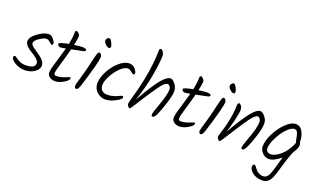

<svg xmlns="http://www.w3.org/2000/svg" viewBox="-95 -1375 3686 2207"><g transform="rotate(20 1748.0 -271.0)"><path d="M302 -502Q334 -502 360.5 -468.5Q387 -435 387 -416.5Q387 -398 375 -398Q363 -398 340 -420Q317 -442 292 -442Q267 -442 213 -407.5Q159 -373 159 -339Q159 -315 226 -272Q254 -254 282 -233Q349 -183 349 -135Q349 -87 298 -52Q247 -17 179 -17Q111 -17 57.5 -51Q4 -85 4 -112Q4 -121 9.5 -127Q15 -133 22.5 -133Q30 -133 48 -118Q105 -74 166 -74Q284 -74 284 -136Q284 -163 254.5 -189.5Q225 -216 190 -235Q155 -254 125.5 -283Q96 -312 96 -342Q96 -394 171.5 -448Q247 -502 302 -502Z M601 -425Q579 -337 547.5 -234.5Q516 -132 516 -105Q516 -78 543 -78Q591 -78 641 -98.5Q691 -119 695 -119Q709 -119 709 -107Q709 -83 653.5 -50Q598 -17 552.5 -17Q507 -17 481 -38.5Q455 -60 455 -88Q455 -116 468 -164Q481 -212 504.5 -287.5Q528 -363 541 -413Q486 -403 474.5 -403Q463 -403 451 -414Q439 -425 439 -434Q439 -452 556 -475Q573 -558 573 -615Q573 -645 588 -645Q600 -645 616.5 -628.5Q633 -612 633 -591.5Q633 -571 615 -484Q685 -494 714 -494Q766 -494 766 -473Q766 -461 742 -454Z M1022 -613Q1022 -588 1005 -588Q984 -588 959.5 -612Q935 -636 935 -653Q935 -670 946.5 -683Q958 -696 972 -696Q986 -696 1004 -662Q1022 -628 1022 -613ZM952 -462Q952 -395 850 -73Q831 -17 811 -17Q801 -17 794 -25.5Q787 -34 787 -46.5Q787 -59 796.5 -92.5Q806 -126 821 -177.5Q836 -229 844.5 -262.5Q853 -296 863.5 -340.5Q874 -385 879.5 -409Q885 -433 892 -457.5Q899 -482 905.5 -492Q912 -502 921 -502Q930 -502 941 -488.5Q952 -475 952 -462Z M1287 -502Q1331 -502 1358.5 -470.5Q1386 -439 1386 -419Q1386 -399 1374 -399Q1362 -399 1336.5 -420.5Q1311 -442 1291 -442Q1251 -442 1200 -393Q1149 -344 1113.5 -276Q1078 -208 1078 -165.5Q1078 -123 1101.5 -99.5Q1125 -76 1167.5 -76Q1210 -76 1247 -88Q1284 -100 1305.5 -111.5Q1327 -123 1337 -123Q1351 -123 1351 -107Q1351 -86 1285 -51.5Q1219 -17 1163.5 -17Q1108 -17 1062.5 -57.5Q1017 -98 1017 -162.5Q1017 -227 1058 -307.5Q1099 -388 1163.5 -445Q1228 -502 1287 -502Z M1552 -745Q1552 -767 1556 -774.5Q1560 -782 1573 -782Q1586 -782 1600 -760Q1614 -738 1614 -714Q1614 -634 1585.5 -469.5Q1557 -305 1497 -136Q1616 -344 1681 -423Q1746 -502 1793 -502Q1817 -502 1848.5 -462.5Q1880 -423 1880 -375Q1880 -327 1848 -226.5Q1816 -126 1791.5 -71.5Q1767 -17 1745 -17Q1729 -17 1729 -34.5Q1729 -52 1738 -80.5Q1747 -109 1764 -156Q1821 -311 1821 -377Q1821 -399 1807.5 -414.5Q1794 -430 1782 -430Q1753 -430 1716.5 -385Q1680 -340 1640 -279.5Q1600 -219 1596.5 -214Q1593 -209 1588 -201Q1583 -193 1570 -173.5Q1557 -154 1528 -107Q1472 -17 1466 -17Q1456 -17 1443 -31.5Q1430 -46 1430 -58.5Q1430 -71 1442 -116Q1491 -288 1510 -386Q1552 -599 1552 -745Z M2123 -425Q2101 -337 2069.5 -234.5Q2038 -132 2038 -105Q2038 -78 2065 -78Q2113 -78 2163 -98.5Q2213 -119 2217 -119Q2231 -119 2231 -107Q2231 -83 2175.5 -50Q2120 -17 2074.5 -17Q2029 -17 2003 -38.5Q1977 -60 1977 -88Q1977 -116 1990 -164Q2003 -212 2026.5 -287.5Q2050 -363 2063 -413Q2008 -403 1996.5 -403Q1985 -403 1973 -414Q1961 -425 1961 -434Q1961 -452 2078 -475Q2095 -558 2095 -615Q2095 -645 2110 -645Q2122 -645 2138.5 -628.5Q2155 -612 2155 -591.5Q2155 -571 2137 -484Q2207 -494 2236 -494Q2288 -494 2288 -473Q2288 -461 2264 -454Z M2544 -613Q2544 -588 2527 -588Q2506 -588 2481.5 -612Q2457 -636 2457 -653Q2457 -670 2468.5 -683Q2480 -696 2494 -696Q2508 -696 2526 -662Q2544 -628 2544 -613ZM2474 -462Q2474 -395 2372 -73Q2353 -17 2333 -17Q2323 -17 2316 -25.5Q2309 -34 2309 -46.5Q2309 -59 2318.5 -92.5Q2328 -126 2343 -177.5Q2358 -229 2366.5 -262.5Q2375 -296 2385.5 -340.5Q2396 -385 2401.5 -409Q2407 -433 2414 -457.5Q2421 -482 2427.5 -492Q2434 -502 2443 -502Q2452 -502 2463 -488.5Q2474 -475 2474 -462Z M2890 -502Q2916 -502 2947.5 -463.5Q2979 -425 2979 -383Q2979 -320 2946.5 -220.5Q2914 -121 2889.5 -69Q2865 -17 2844 -17Q2828 -17 2828 -34Q2828 -51 2836.5 -77.5Q2845 -104 2862 -150Q2921 -307 2921 -379Q2921 -402 2907.5 -418.5Q2894 -435 2884.5 -435Q2875 -435 2867 -431.5Q2859 -428 2849.5 -420Q2840 -412 2831.5 -403.5Q2823 -395 2810.5 -379Q2798 -363 2789 -350.5Q2780 -338 2764.5 -315.5Q2749 -293 2739 -278Q2699 -215 2679 -185.5Q2659 -156 2630 -109Q2573 -17 2566 -17Q2555 -17 2542.5 -31.5Q2530 -46 2530 -56Q2530 -66 2538 -92Q2571 -198 2580 -239Q2610 -367 2610 -456Q2610 -503 2628 -503Q2642 -503 2656 -484.5Q2670 -466 2670 -435Q2670 -404 2648.5 -309Q2627 -214 2601 -143Q2717 -342 2781 -422Q2845 -502 2890 -502Z M3447 -289Q3447 -246 3404 -186Q3370 -110 3323 56Q3310 104 3292 149Q3256 240 3181.5 240Q3107 240 3060.5 204.5Q3014 169 3014 130Q3014 121 3020 110Q3026 99 3034 99Q3042 99 3054.5 113.5Q3067 128 3078.5 145Q3090 162 3116 176.5Q3142 191 3168 191Q3194 191 3208.5 180Q3223 169 3233 152.5Q3243 136 3253.5 106.5Q3264 77 3271 51Q3296 -42 3310 -87Q3225 -17 3166 -17Q3120 -17 3085.5 -52.5Q3051 -88 3051 -132Q3051 -197 3093 -284Q3135 -371 3201 -436.5Q3267 -502 3323.5 -502Q3380 -502 3408.5 -448Q3437 -394 3437 -334V-324Q3447 -311 3447 -289ZM3163 -76Q3224 -76 3292.5 -139Q3361 -202 3398 -300Q3391 -312 3386 -338Q3374 -418 3353 -435Q3344 -443 3330 -443Q3287 -443 3234 -385Q3181 -327 3145 -252.5Q3109 -178 3109 -128Q3109 -105 3125 -90.5Q3141 -76 3163 -76Z"/></g></svg>

Font: Kalam Light
Style: Regular
Weight: 300
Version: Version 2.001;PS 1.0;hotconv 1.0.79;makeotf.lib2.5.61930; tt